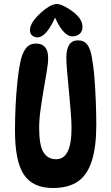

<svg xmlns="http://www.w3.org/2000/svg" viewBox="-20 -933 557 961"><path d="M245 8Q144 8 99.5 -59Q55 -126 55 -279Q55 -339 58 -402Q61 -465 67 -523Q73 -581 82 -624Q91 -666 109 -690.5Q127 -715 161 -715Q190 -715 205.5 -697Q221 -679 221 -642Q221 -617 214 -575.5Q207 -534 198.5 -484.5Q190 -435 183 -385Q176 -335 176 -293Q176 -206 197.5 -171Q219 -136 261 -136Q299 -136 318.5 -174Q338 -212 338 -293Q338 -324 334 -373.5Q330 -423 325 -476.5Q320 -530 316 -575Q312 -620 312 -644Q312 -731 370 -731Q401 -731 417 -709.5Q433 -688 440 -645Q448 -604 452.5 -546.5Q457 -489 459.5 -427Q462 -365 462 -310Q462 -198 439.5 -127.5Q417 -57 369.5 -24.5Q322 8 245 8ZM266 -913Q279 -913 302 -901.5Q325 -890 347 -873Q370 -855 381.5 -836.5Q393 -818 393 -798Q393 -776 378.5 -763.5Q364 -751 343 -751Q317 -751 293 -780.5Q269 -810 249 -861L264 -864Q238 -802 214 -774Q190 -746 168 -746Q152 -746 141 -755.5Q130 -765 130 -781Q130 -801 142.5 -821Q155 -841 178 -863Q202 -886 224.5 -899.5Q247 -913 266 -913Z"/></svg>

Font: DynaPuff Condensed
Style: Regular
Weight: 400
Width: 3
Designer: Toshi Omagari, Jennifer Daniel
Foundry: Google Fonts
Version: Version 2.000